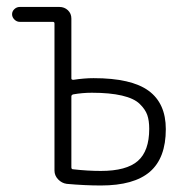

<svg xmlns="http://www.w3.org/2000/svg" viewBox="-20 -540 540 566"><path d="M190.4 -255.9V-46.9Q190.4 -41 195.3 -41Q238.3 -36.1 277.3 -36.1Q352.5 -36.1 386.2 -65.4Q419.9 -94.7 419.9 -160.2Q419.9 -184.6 414.1 -201.2Q408.2 -217.8 391.6 -233.9Q375 -250 339.4 -258.3Q303.7 -266.6 251 -266.6Q222.7 -266.6 195.3 -261.7Q190.4 -259.8 190.4 -255.9ZM38.1 -475.6Q29.3 -475.6 22.5 -482.4Q15.6 -489.3 15.6 -498Q15.6 -506.8 22.5 -513.2Q29.3 -519.5 38.1 -519.5H155.3Q169.9 -519.5 180.2 -509.8Q190.4 -500 190.4 -485.4V-308.6Q190.4 -304.7 196.3 -304.7Q228.5 -309.6 255.9 -309.6Q367.2 -309.6 418 -272.5Q468.8 -235.4 468.8 -159.2Q468.8 -74.2 421.9 -33.7Q375 6.8 277.3 6.8Q230.5 6.8 176.8 2Q162.1 0 151.4 -11.2Q140.6 -22.5 140.6 -37.1V-470.7Q140.6 -475.6 135.7 -475.6Z"/></svg>

Font: Rounded-L Mgen+ 1m light
Style: Regular
Weight: 200
Designer: [Source Han Sans]
Ryoko NISHIZUKA  (kana & ideographs); Paul D. Hunt (Latin, Greek & Cyrillic); Wenlong ZHANG  (bopomofo
Version: Version 1.059.20150602